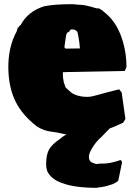

<svg xmlns="http://www.w3.org/2000/svg" viewBox="-20 -614 648 920"><path d="M327 -594Q331 -594 336 -593.5Q341 -593 348 -592Q350 -592 355 -591.5Q360 -591 366 -591Q387 -591 443 -574H449Q456 -574 460 -571Q461 -570 462 -568.5Q463 -567 464 -567Q469 -567 470 -564L489 -548Q538 -506 563 -433Q586 -366 586 -293L578 -274L310 -269L281 -268L282 -242L286 -218L295 -194L321 -171Q332 -162 352.5 -156Q373 -150 395 -150H400Q417 -150 442 -157.5Q467 -165 495 -172L551 -186L563 -171L581 -44L570 -26Q524 -4 487 8Q450 20 418 24Q390 27 369.5 29.5Q349 32 331 32Q301 32 277 26Q253 20 227 17Q190 13 157 -8Q87 -62 54.5 -127.5Q22 -193 20 -284Q18 -387 60 -464L65 -481Q69 -483 69.5 -484.5Q70 -486 71 -486L73 -490L79 -494Q114 -560 192 -584Q239 -594 327 -594ZM327 -473Q324 -473 320 -472.5Q316 -472 314 -467Q312 -461 305 -459Q298 -457 295 -434Q292 -409 289.5 -395Q287 -381 297 -381L363 -382L360 -412L357 -431L353 -452Q353 -456 351.5 -458Q350 -460 349 -464L339 -471Q333 -473 327 -473ZM454 284 444 286Q337 286 277 263Q223 244 206 205Q201 190 201 173Q201 128 215 102.5Q229 77 271 49Q275 45 279.5 42Q284 39 290 35Q295 32 299.5 29.5Q304 27 306 26L386 0Q388 0 389 -1Q390 -1 390.5 -2.5Q391 -4 392 -4H411L434 -3Q480 -3 507 0L465 43Q439 65 419 100Q406 123 406 136Q406 151 412 158Q418 165 429 168Q431 169 437.5 171Q444 173 450 171Q454 170 458.5 170Q463 170 470 170Q509 170 557 153Q564 156 564 163V168L547 250Q546 254 538.5 258.5Q531 263 521 268Q506 273 494 276.5Q482 280 474 281Q470 282 467 282.5Q464 283 462 283Q456 283 454 284Z"/></svg>

Font: Sigmar
Style: Regular
Weight: 400
Designer: Vernon Adams
Foundry: Vernon Adams
Version: Version 1.000; ttfautohint (v1.8.4.7-5d5b);gftools[0.9.24]